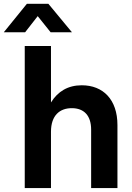

<svg xmlns="http://www.w3.org/2000/svg" viewBox="-74 -963 674 983"><path d="M187 -288.6C187 -372.1 231.9 -409.2 293.5 -409.2C356.4 -409.2 392.6 -371.1 392.6 -299.3V0H527.3V-322.8C527.3 -453.6 453.6 -526.4 344.7 -526.4C273.9 -526.4 222.2 -495.1 187 -438.5V-727.5H52.7V0H187ZM54.7 -797.9 119.1 -880.4 185.1 -797.9H293.9V-798.3L173.8 -943.4H63.5L-54.2 -798.3V-797.9Z"/></svg>

Font: Raveo Display Display SemiBold
Style: Regular
Weight: 600
Designer: Jakub Foglar, Rasmus Andersson (Inter)
Foundry: Jakubfoglar.com
Version: Version 1.100;Glyphs 3.2.3 (3260)